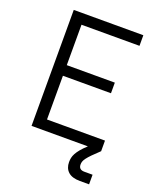

<svg xmlns="http://www.w3.org/2000/svg" viewBox="-163 -794 885 1089"><g transform="rotate(20 280.0 -250.0)"><path d="M90 -700H510V-636H160V-392H450V-328H160V-64H510V0Q483 25 466.5 42Q450 59 441 71Q432 83 429 92Q426 101 426 110Q426 142 460 142H510V200H455Q407 200 383.5 178.5Q360 157 360 120Q360 107 362.5 94.5Q365 82 372.5 68Q380 54 393.5 37.5Q407 21 430 0H90Z"/></g></svg>

Font: PT Root UI Web
Style: Regular
Weight: 400
Designer: Vitaly Kuzmin
Foundry: ParaType Ltd.
Version: Version 1.000W